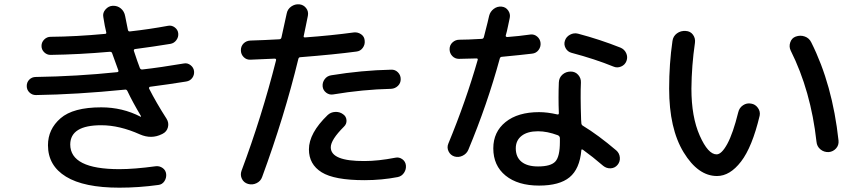

<svg xmlns="http://www.w3.org/2000/svg" viewBox="-20 -826 4040 901"><path d="M148.4 -379.9Q130.9 -379.9 118.2 -392.1Q105.5 -404.3 105.5 -422.4Q105.5 -440.4 117.7 -452.6Q129.9 -464.8 148.4 -464.8Q342.8 -467.8 529.3 -487.3Q533.2 -487.3 535.2 -490.2Q537.1 -493.2 535.2 -496.1Q515.6 -549.8 505.9 -577.1Q503.9 -583 495.1 -583Q351.6 -570.3 216.8 -568.4Q200.2 -568.4 187.5 -580.6Q174.8 -592.8 174.8 -610.4Q174.8 -627.9 187.5 -640.6Q200.2 -653.3 217.8 -653.3Q336.9 -654.3 472.7 -667Q480.5 -667 478.5 -674.8Q471.7 -701.2 464.8 -746.1Q460.9 -765.6 475.1 -781.7Q489.3 -797.9 508.8 -798.8Q531.2 -799.8 547.4 -786.1Q563.5 -772.5 567.4 -750Q575.2 -708 580.1 -686.5Q582 -676.8 590.8 -678.7Q679.7 -688.5 769.5 -705.1Q786.1 -708 800.3 -697.3Q814.5 -686.5 816.4 -669.9Q818.4 -652.3 807.6 -637.7Q796.9 -623 779.3 -620.1Q702.1 -607.4 613.3 -595.7Q606.4 -593.8 608.4 -586.9Q626 -533.2 636.7 -505.9Q640.6 -499 648.4 -500Q734.4 -509.8 843.8 -528.3Q860.4 -531.2 874.5 -520Q888.7 -508.8 890.6 -492.2Q892.6 -474.6 882.3 -460.4Q872.1 -446.3 853.5 -443.4Q775.4 -430.7 684.6 -418.9Q681.6 -418.9 680.2 -416Q678.7 -413.1 679.7 -410.2Q712.9 -344.7 761.7 -268.6Q773.4 -250 768.1 -229Q762.7 -208 743.2 -198.2L739.3 -196.3Q690.4 -171.9 636.7 -195.3Q541 -238.3 455.1 -238.3Q310.5 -238.3 309.6 -148.4Q309.6 -32.2 540 -32.2Q610.4 -32.2 710.9 -45.9Q728.5 -47.9 743.2 -37.6Q757.8 -27.3 759.8 -9.3Q761.7 8.8 751.5 24.4Q741.2 40 722.7 42Q630.9 54.7 540 54.7Q374 54.7 289.6 2.9Q205.1 -48.8 205.1 -144.5Q205.1 -219.7 264.2 -271Q323.2 -322.3 455.1 -322.3Q554.7 -322.3 639.6 -278.3H641.6V-281.2Q602.5 -346.7 578.1 -398.4Q574.2 -407.2 565.4 -405.3Q340.8 -382.8 148.4 -379.9Z M1835 -85.9Q1852.5 -89.8 1867.7 -79.1Q1882.8 -68.4 1884.8 -49.8Q1886.7 -31.2 1876 -15.1Q1865.2 1 1846.7 4.9Q1771.5 19.5 1690.4 19.5Q1548.8 19.5 1489.3 -17.6Q1429.7 -54.7 1429.7 -125Q1429.7 -201.2 1517.6 -286.1Q1532.2 -299.8 1553.2 -300.8Q1574.2 -301.8 1589.8 -290Q1604.5 -280.3 1606 -262.2Q1607.4 -244.1 1593.8 -231.4Q1532.2 -169.9 1532.2 -134.8Q1532.2 -69.3 1690.4 -70.3Q1754.9 -70.3 1835 -85.9ZM1155.3 -545.9Q1136.7 -544.9 1123.5 -558.1Q1110.4 -571.3 1110.4 -590.3Q1110.4 -609.4 1123 -622.1Q1135.7 -634.8 1155.3 -635.7Q1221.7 -637.7 1290 -641.6Q1298.8 -641.6 1300.8 -650.4Q1316.4 -724.6 1325.2 -761.7Q1329.1 -783.2 1346.7 -795.4Q1364.3 -807.6 1384.8 -805.7Q1404.3 -803.7 1416.5 -788.1Q1428.7 -772.5 1424.8 -752Q1421.9 -738.3 1415.5 -706.1Q1409.2 -673.8 1405.3 -657.2Q1403.3 -650.4 1411.1 -650.4Q1533.2 -659.2 1640.6 -673.8Q1659.2 -675.8 1674.8 -665Q1690.4 -654.3 1691.4 -634.8Q1693.4 -616.2 1682.1 -601.1Q1670.9 -585.9 1652.3 -584Q1549.8 -570.3 1389.6 -557.6Q1381.8 -557.6 1379.9 -548.8Q1314.5 -279.3 1210 4.9Q1203.1 24.4 1183.6 33.7Q1164.1 43 1144 37.1Q1124 31.2 1115.2 13.2Q1106.4 -4.9 1113.3 -24.4Q1208 -277.3 1275.4 -543Q1277.3 -550.8 1268.6 -550.8Q1190.4 -546.9 1155.3 -545.9ZM1543 -382.8Q1525.4 -379.9 1510.7 -391.1Q1496.1 -402.3 1494.1 -419.9Q1492.2 -438.5 1503.4 -454.1Q1514.6 -469.7 1534.2 -472.7Q1676.8 -496.1 1815.4 -499Q1834 -500 1847.2 -486.8Q1860.4 -473.6 1860.4 -454.6Q1860.4 -435.5 1847.2 -422.9Q1834 -410.2 1815.4 -409.2Q1682.6 -406.2 1543 -382.8Z M2597.7 -191.4Q2547.9 -210 2504.9 -210Q2455.1 -210 2427.7 -188.5Q2400.4 -167 2400.4 -129.9Q2400.4 -88.9 2427.2 -66.9Q2454.1 -44.9 2504.9 -44.9Q2564.5 -44.9 2585.9 -67.9Q2607.4 -90.8 2607.4 -160.2V-178.7Q2606.4 -187.5 2597.7 -191.4ZM2294.9 -129.9Q2294.9 -207 2352.5 -253.4Q2410.2 -299.8 2509.8 -299.8Q2548.8 -299.8 2594.7 -289.1Q2602.5 -287.1 2602.5 -294.9Q2599.6 -369.1 2602.5 -439.5Q2603.5 -461.9 2619.6 -476.1Q2635.7 -490.2 2658.2 -490.2Q2679.7 -490.2 2693.4 -474.6Q2707 -459 2706.1 -438.5Q2703.1 -380.9 2707 -263.7Q2707 -262.7 2707.5 -257.8Q2708 -252.9 2708 -250Q2708 -240.2 2714.8 -236.3Q2787.1 -192.4 2872.1 -120.1Q2886.7 -107.4 2888.7 -87.4Q2890.6 -67.4 2877.9 -52.2Q2865.2 -37.1 2845.7 -36.1Q2826.2 -35.2 2810.5 -47.9Q2760.7 -90.8 2715.8 -123Q2708 -127.9 2708 -120.1Q2700.2 -33.2 2652.8 5.9Q2605.5 44.9 2509.8 44.9Q2410.2 44.9 2352.5 -2Q2294.9 -48.8 2294.9 -129.9ZM2112.3 -91.8Q2093.8 -97.7 2085 -115.7Q2076.2 -133.8 2084 -152.3Q2166 -350.6 2221.7 -544.9Q2223.6 -551.8 2215.8 -551.8Q2162.1 -549.8 2133.8 -549.8Q2115.2 -549.8 2102.5 -563Q2089.8 -576.2 2089.8 -595.2Q2089.8 -614.3 2103.5 -627Q2117.2 -639.6 2135.7 -639.6Q2171.9 -639.6 2240.2 -643.6Q2249 -643.6 2251 -653.3Q2253.9 -664.1 2258.8 -684.1Q2263.7 -704.1 2268.1 -720.7Q2272.5 -737.3 2275.4 -752Q2280.3 -771.5 2296.9 -784.2Q2313.5 -796.9 2334 -794.9Q2353.5 -793 2364.7 -776.9Q2376 -760.7 2372.1 -742.2Q2371.1 -738.3 2364.7 -707Q2358.4 -675.8 2353.5 -660.2Q2351.6 -652.3 2361.3 -652.3Q2414.1 -656.2 2469.7 -664.1Q2487.3 -666 2501 -654.3Q2514.6 -642.6 2516.6 -625Q2518.6 -606.4 2507.3 -591.3Q2496.1 -576.2 2476.6 -574.2Q2428.7 -568.4 2336.9 -559.6Q2327.1 -559.6 2325.2 -550.8Q2266.6 -335.9 2177.7 -123Q2169.9 -104.5 2150.9 -95.2Q2131.8 -85.9 2112.3 -91.8ZM2891.6 -602.5Q2910.2 -594.7 2918.5 -576.7Q2926.8 -558.6 2919.9 -540Q2913.1 -521.5 2894.5 -513.7Q2876 -505.9 2858.4 -513.7Q2772.5 -548.8 2662.1 -578.1Q2643.6 -583 2634.3 -600.1Q2625 -617.2 2630.9 -634.8Q2636.7 -653.3 2654.8 -663.1Q2672.9 -672.9 2692.4 -668Q2795.9 -640.6 2891.6 -602.5Z M3811.5 -161.1Q3785.2 -399.4 3690.4 -588.9Q3681.6 -607.4 3688.5 -627.4Q3695.3 -647.5 3713.9 -654.3Q3735.4 -662.1 3756.3 -654.8Q3777.3 -647.5 3787.1 -627Q3886.7 -428.7 3915 -166Q3917 -144.5 3903.3 -129.4Q3889.6 -114.3 3869.1 -112.3Q3846.7 -111.3 3830.1 -125Q3813.5 -138.7 3811.5 -161.1ZM3344.7 0Q3255.9 0 3188 -111.3Q3120.1 -222.7 3120.1 -410.2Q3120.1 -526.4 3135.7 -633.8Q3138.7 -656.2 3156.7 -669.4Q3174.8 -682.6 3198.2 -680.7Q3219.7 -679.7 3231.9 -663.1Q3244.1 -646.5 3241.2 -625Q3225.6 -518.6 3224.6 -410.2Q3224.6 -277.3 3263.7 -189.5Q3302.7 -101.6 3342.8 -101.6Q3366.2 -101.6 3393.1 -150.9Q3419.9 -200.2 3444.3 -298.8Q3449.2 -320.3 3466.8 -332Q3484.4 -343.8 3504.9 -339.8Q3524.4 -336.9 3536.6 -319.8Q3548.8 -302.7 3544.9 -283.2Q3509.8 -135.7 3457.5 -67.9Q3405.3 0 3344.7 0Z"/></svg>

Font: Rounded Mgen+ 2p medium
Style: Regular
Weight: 500
Designer: [Source Han Sans]
Ryoko NISHIZUKA  (kana & ideographs); Paul D. Hunt (Latin, Greek & Cyrillic); Wenlong ZHANG  (bopomofo
Version: Version 1.059.20150602